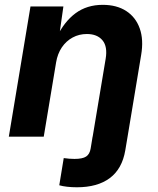

<svg xmlns="http://www.w3.org/2000/svg" viewBox="-20 -573 663 805"><path d="M228.5 203.8 247.2 89.8Q258.5 91.5 270.5 92.4Q282.5 93.3 292.3 93.3Q325.9 93.3 341 83.4Q356.2 73.5 360.1 49.5L368.2 0H514.9L505.2 57.7Q492.1 134.9 440.5 173.6Q388.9 212.2 302.5 212.2Q280.6 212.2 261.7 210Q242.7 207.9 228.5 203.8ZM215.2 -311.3 163.4 0H17L107.8 -545.9H245.8L226.4 -409.6L216.4 -414.4Q248.8 -482 296.6 -517.4Q344.4 -552.7 410.7 -552.7Q469.5 -552.7 509.3 -526.8Q549.2 -500.8 565.9 -453.7Q582.7 -406.5 571.8 -342.4L514.9 0H368.5L423 -326.5Q431.6 -377.8 409.6 -404.1Q387.6 -430.4 344.2 -430.4Q311.6 -430.4 284.5 -415.7Q257.4 -401.1 239.3 -374.4Q221.2 -347.6 215.2 -311.3Z"/></svg>

Font: Inter
Style: Italic
Weight: 400
Italic angle: -9.3988°
Designer: Rasmus Andersson
Foundry: rsms
Version: Version 4.001;git-66647c0bb